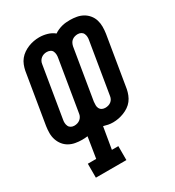

<svg xmlns="http://www.w3.org/2000/svg" viewBox="-188 -645 868 954"><g transform="rotate(-30 245.5 -167.5)"><path d="M80 205V125H128L147 6Q139 7 131 7.5Q123 8 115 8Q96 8 77 4.5Q58 1 42 -8Q26 -17 14.5 -31.5Q3 -46 -3 -64Q-9 -82 -9 -101.5Q-9 -121 -6 -141L42 -431Q45 -446 51 -461.5Q57 -477 67.5 -490Q78 -503 92 -512.5Q106 -522 121 -528Q136 -534 152 -537Q168 -540 184 -540Q207 -540 229.5 -533.5Q252 -527 269 -513Q279 -520 290.5 -525Q302 -530 313.5 -533Q325 -536 336.5 -537Q348 -538 360 -538Q379 -538 398 -534.5Q417 -531 433 -522Q449 -513 461 -498.5Q473 -484 478.5 -466Q484 -448 484 -428.5Q484 -409 481 -389L433 -99Q430 -84 424 -68.5Q418 -53 408 -40Q398 -27 384 -17.5Q370 -8 354.5 -2Q339 4 323.5 7Q308 10 292 10Q278 10 265 7.5Q252 5 239 1L218 125H255V205ZM117 -72Q126 -72 134.5 -74.5Q143 -77 150 -82.5Q157 -88 161.5 -96Q166 -104 167 -113L215 -403Q217 -413 216.5 -423Q216 -433 212 -441.5Q208 -450 199 -454Q190 -458 180 -458Q171 -458 163 -455.5Q155 -453 148 -447.5Q141 -442 136.5 -434Q132 -426 131 -417L83 -127Q81 -118 81.5 -108Q82 -98 86 -89.5Q90 -81 98.5 -76.5Q107 -72 117 -72ZM295 -72Q304 -72 312.5 -74.5Q321 -77 328 -82.5Q335 -88 339 -96Q343 -104 344 -113L392 -403Q394 -412 393.5 -422Q393 -432 389 -440.5Q385 -449 376.5 -453.5Q368 -458 358 -458Q349 -458 340.5 -455.5Q332 -453 325 -447.5Q318 -442 314 -434Q310 -426 308 -417L260 -127Q259 -117 259 -107Q259 -97 263.5 -88.5Q268 -80 276.5 -76Q285 -72 295 -72Z"/></g></svg>

Font: Iosevka Slab Medium
Style: Italic
Weight: 500
Italic angle: -9°
Monospace: yes
Designer: Belleve Invis
Foundry: Belleve Invis
Version: Version 11.1.0; ttfautohint (v1.8.3)